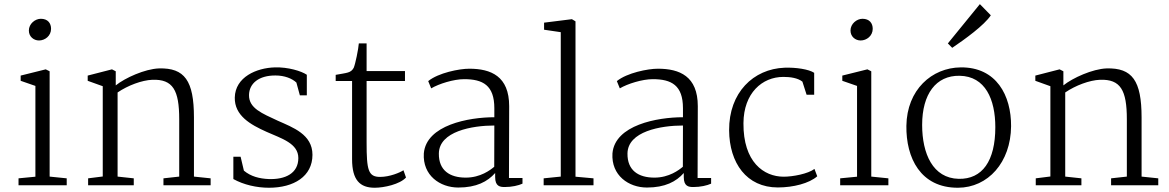

<svg xmlns="http://www.w3.org/2000/svg" viewBox="-20 -884 5576 916"><path d="M166 -690.9C194.8 -690.9 223.6 -712.9 223.6 -746.6C223.6 -772.9 208.5 -794.4 174.8 -794.4C147.5 -794.4 117.7 -770.5 117.7 -738.3C117.7 -709 141.1 -690.9 166 -690.9ZM68.4 0H298.3V-33.2L216.8 -41.5V-543.9L198.2 -553.2L78.6 -523.4V-498.5L148.9 -474.1V-41L68.4 -33.2Z M400.4 0H618.2V-33.2L541 -41.5V-442.9C590.3 -476.6 657.2 -501.5 707 -503.4C805.2 -506.8 835 -453.6 835 -314.9V-41.5L759.8 -33.2V0H984.9V-33.2L905.3 -41.5V-323.7C905.3 -499 860.8 -561 738.3 -557.6C671.4 -555.2 576.2 -512.2 532.2 -476.6V-543.9L514.2 -553.2L398.4 -523.4V-498.5L470.2 -472.7V-42L400.4 -33.2Z M1093.3 -29.8C1142.6 -2.4 1204.6 11.7 1263.2 11.7C1381.8 11.7 1470.7 -42.5 1470.7 -145.5C1470.7 -242.7 1377.4 -275.9 1305.2 -308.1C1231 -342.8 1167 -367.2 1168 -430.7C1168.9 -486.3 1215.3 -524.4 1294.4 -523.9C1337.4 -523.9 1373 -509.8 1394 -490.2L1410.6 -429.2H1443.8V-527.3C1418 -544.9 1354.5 -564.5 1291 -562.5C1204.1 -560.1 1102.1 -516.6 1100.1 -418.5C1098.6 -332.5 1174.3 -289.6 1252 -254.9C1324.7 -222.7 1403.3 -199.7 1403.3 -129.9C1403.3 -57.1 1341.3 -26.9 1261.7 -29.8C1217.8 -31.7 1176.8 -42 1143.6 -69.8L1127.9 -136.2H1093.3Z M1659.7 -124.5C1659.7 -25.4 1696.8 11.7 1767.6 11.7C1812.5 11.7 1887.7 -4.9 1917 -37.1L1904.8 -71.8C1888.7 -61 1839.8 -40 1793.5 -40C1736.8 -40 1729 -72.3 1729 -203.6V-497.6H1912.1V-544.9H1729V-676.8H1691.9C1689.9 -649.9 1675.3 -578.1 1667.5 -560.5C1653.8 -535.6 1636.7 -537.1 1581.5 -526.9V-497.6H1659.7Z M2002 -152.3C1995.6 -46.9 2079.6 10.7 2166.5 10.7C2252.9 10.7 2306.2 -17.6 2342.3 -58.6V-39.1C2342.3 5.4 2365.7 8.3 2388.2 8.3C2421.9 8.3 2453.6 1 2472.7 -7.8V-34.7H2408.2L2409.2 -377.4C2409.2 -520.5 2322.3 -556.2 2218.8 -556.2C2170.9 -556.2 2071.8 -536.6 2022.9 -497.1L2037.1 -462.4C2074.2 -484.4 2144.5 -506.3 2194.3 -506.3C2283.7 -506.3 2338.4 -477.1 2338.4 -367.7V-324.7C2216.3 -324.7 2013.7 -287.6 2002 -152.3ZM2073.7 -151.4C2074.7 -257.3 2232.4 -285.2 2338.4 -285.2C2337.9 -216.3 2337.9 -135.3 2337.9 -88.4C2319.8 -73.2 2272.5 -36.6 2202.1 -36.6C2126 -36.6 2072.8 -70.8 2073.7 -151.4Z M2573.7 0H2811.5V-33.2L2725.6 -41V-782.2L2708.5 -792.5L2575.7 -775.9V-742.2L2655.3 -730.5V-41.5L2573.7 -33.2Z M2901.9 -152.3C2895.5 -46.9 2979.5 10.7 3066.4 10.7C3152.8 10.7 3206.1 -17.6 3242.2 -58.6V-39.1C3242.2 5.4 3265.6 8.3 3288.1 8.3C3321.8 8.3 3353.5 1 3372.6 -7.8V-34.7H3308.1L3309.1 -377.4C3309.1 -520.5 3222.2 -556.2 3118.7 -556.2C3070.8 -556.2 2971.7 -536.6 2922.9 -497.1L2937 -462.4C2974.1 -484.4 3044.4 -506.3 3094.2 -506.3C3183.6 -506.3 3238.3 -477.1 3238.3 -367.7V-324.7C3116.2 -324.7 2913.6 -287.6 2901.9 -152.3ZM2973.6 -151.4C2974.6 -257.3 3132.3 -285.2 3238.3 -285.2C3237.8 -216.3 3237.8 -135.3 3237.8 -88.4C3219.7 -73.2 3172.4 -36.6 3102.1 -36.6C3025.9 -36.6 2972.7 -70.8 2973.6 -151.4Z M3458.5 -262.7C3459.5 -106 3542 10.3 3690.9 10.3C3764.6 10.3 3840.8 -9.3 3878.9 -43L3865.7 -78.1C3835 -54.7 3762.7 -41 3718.8 -41C3624 -41 3525.4 -110.8 3526.9 -296.4C3527.8 -439.9 3616.2 -517.1 3717.3 -517.1C3750.5 -517.1 3785.6 -512.2 3808.1 -494.6L3828.1 -432.1H3864.3V-536.6C3838.9 -553.7 3776.9 -563 3723.1 -561C3573.7 -555.2 3457.5 -441.9 3458.5 -262.7Z M4085.9 -690.9C4114.7 -690.9 4143.6 -712.9 4143.6 -746.6C4143.6 -772.9 4128.4 -794.4 4094.7 -794.4C4067.4 -794.4 4037.6 -770.5 4037.6 -738.3C4037.6 -709 4061 -690.9 4085.9 -690.9ZM3988.3 0H4218.3V-33.2L4136.7 -41.5V-543.9L4118.2 -553.2L3998.5 -523.4V-498.5L4068.8 -474.1V-41L3988.3 -33.2Z M4522.9 -655.8C4582 -695.8 4676.3 -763.7 4707 -811L4654.8 -864.3L4502 -676.8ZM4304.2 -283.7C4302.2 -131.3 4371.1 12.2 4550.3 11.7C4693.8 11.2 4802.2 -109.4 4803.7 -281.7C4804.7 -428.2 4733.9 -564.5 4563 -562.5C4425.8 -561 4306.6 -456.1 4304.2 -283.7ZM4553.7 -30.8C4430.2 -33.7 4379.4 -150.9 4379.4 -288.1C4379.4 -435.1 4445.3 -524.4 4558.1 -522.5C4681.2 -520.5 4728.5 -409.2 4728.5 -277.3C4728.5 -116.2 4666.5 -28.3 4553.7 -30.8Z M4921.4 0H5139.2V-33.2L5062 -41.5V-442.9C5111.3 -476.6 5178.2 -501.5 5228 -503.4C5326.2 -506.8 5356 -453.6 5356 -314.9V-41.5L5280.8 -33.2V0H5505.9V-33.2L5426.3 -41.5V-323.7C5426.3 -499 5381.8 -561 5259.3 -557.6C5192.4 -555.2 5097.2 -512.2 5053.2 -476.6V-543.9L5035.2 -553.2L4919.4 -523.4V-498.5L4991.2 -472.7V-42L4921.4 -33.2Z"/></svg>

Font: Merriweather
Style: Light
Weight: 250
Designer: Eben Sorkin ( eben@eyebytes.com )
Foundry: Sorkin Type Co.
Version: Version 1.003